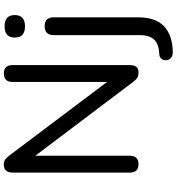

<svg xmlns="http://www.w3.org/2000/svg" viewBox="21 -774 942 1025"><g transform="rotate(-90 492.5 -261.0)"><path d="M729 190Q707 190 696 180Q685 170 684 155.5Q683 141 691 130Q699 119 716 118Q768 116 793 91.5Q818 67 818 12V-446Q818 -494 866 -494Q913 -494 913 -446V5Q913 98 865.5 143Q818 188 729 190ZM865 -599Q805 -599 805 -654Q805 -708 865 -708Q925 -708 925 -654Q925 -599 865 -599ZM129 7Q84 7 84 -40V-663Q84 -712 126 -712Q143 -712 153 -705.5Q163 -699 175 -683L568 -161V-665Q568 -712 613 -712Q658 -712 658 -665V-39Q658 7 619 7Q601 7 590.5 0.5Q580 -6 568 -22L174 -544V-40Q174 7 129 7Z"/></g></svg>

Font: Chiron GoRound TC
Style: Regular
Weight: 400
Designer: Ryoko NISHIZUKA 西塚涼子 (kana, bopomofo & ideographs); Paul D. Hunt (Latin, Greek & Cyrillic); Sandoll Communications 산돌커뮤니
Foundry: Adobe
Version: Version 1.000;hotconv 1.1.1;makeotfexe 2.6.0